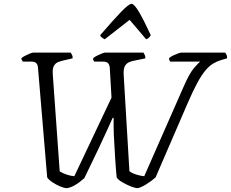

<svg xmlns="http://www.w3.org/2000/svg" viewBox="-20 -977 1199 997"><path d="M328 0Q314 0 293.5 -8.5Q273 -17 253 -30Q233 -43 225 -56L177 -628Q174 -657 145 -657H99Q96 -660 93.5 -665Q91 -670 91 -675Q98 -681 110.5 -687.5Q123 -694 135.5 -699Q148 -704 154 -704H347Q350 -699 354 -692Q358 -685 357 -674L309 -663Q295 -660 281.5 -654.5Q268 -649 260 -635Q252 -621 254 -592L290 -87Q306 -77 327.5 -70Q349 -63 366 -62L559 -470L550 -626Q548 -643 540 -650Q532 -657 516 -657H469Q467 -660 465 -664.5Q463 -669 464 -675Q470 -681 483 -687.5Q496 -694 508.5 -699Q521 -704 526 -704H725Q728 -700 731.5 -692Q735 -684 735 -674L677 -662Q665 -660 651.5 -654.5Q638 -649 629.5 -635.5Q621 -622 622 -592L652 -88Q664 -78 688 -70.5Q712 -63 729 -62L934 -528Q964 -597 988 -624.5Q1012 -652 1019 -657H864Q858 -664 858 -675Q865 -682 878.5 -688.5Q892 -695 904.5 -699.5Q917 -704 923 -704H1149Q1152 -700 1156 -693Q1160 -686 1159 -674L1131 -666Q1107 -659 1087 -647Q1067 -635 1047 -611.5Q1027 -588 1004.5 -546.5Q982 -505 953 -438L788 -56Q767 -37 739.5 -20Q712 -3 695 0Q682 0 659.5 -9Q637 -18 615.5 -30.5Q594 -43 586 -55Q582 -93 578 -155Q574 -217 571 -278Q570 -308 570 -327Q570 -346 570 -365H565Q554 -340 536 -300.5Q518 -261 489.5 -200.5Q461 -140 418 -52Q367 -6 328 0ZM524 -773Q514 -778 508 -783Q502 -788 500 -794Q569 -874 609 -915.5Q649 -957 663 -957Q677 -957 702 -914.5Q727 -872 763 -794Q760 -789 754.5 -782.5Q749 -776 739 -773L653 -874Z"/></svg>

Font: Texturina Extralight
Style: Italic
Weight: 200
Italic angle: -11°
Designer: Guillermo Torres Carreño
Foundry: Omnibus-Type
Version: Version 1.002; ttfautohint (v1.8.3)